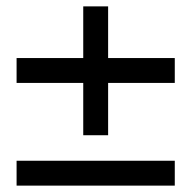

<svg xmlns="http://www.w3.org/2000/svg" viewBox="-20 -547 600 602"><path d="M241 -287H32V-365H241V-527H319V-365H528V-287H319V-123H241ZM32 -43H528V35H32Z"/></svg>

Font: Hanken Grotesk Medium
Style: Regular
Weight: 500
Designer: Alfredo Marco Pradil
Foundry: Hanken Design Co.
Version: Version 3.014